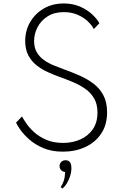

<svg xmlns="http://www.w3.org/2000/svg" viewBox="-20 -860 724 1109"><path d="M343.5 16Q414.5 16 472.2 -10.5Q530 -37 564.2 -87.8Q598.5 -138.5 598.5 -211.5Q598.5 -269 577.5 -309Q556.5 -349 520.8 -376.2Q485 -403.5 441 -423Q397 -442.5 351 -459Q322 -469.5 291.2 -482Q260.5 -494.5 234.8 -512.5Q209 -530.5 193 -557.2Q177 -584 177 -623Q177 -664.5 196.8 -702.8Q216.5 -741 255 -765.5Q293.5 -790 348.5 -790Q391.5 -790 426.2 -775.5Q461 -761 485.5 -738.5Q510 -716 522 -692L554 -726Q539 -753 510 -779.2Q481 -805.5 440 -822.8Q399 -840 348.5 -840Q283 -840 232.8 -810.8Q182.5 -781.5 154 -732.2Q125.5 -683 125.5 -623.5Q125.5 -574 144.2 -539.2Q163 -504.5 192.8 -481.5Q222.5 -458.5 256 -443.5Q289.5 -428.5 318.5 -418Q361.5 -402.5 401.5 -385.8Q441.5 -369 473.5 -346.2Q505.5 -323.5 524.2 -290.5Q543 -257.5 543 -209.5Q543 -152 515.8 -113Q488.5 -74 443.2 -54.2Q398 -34.5 344.5 -34.5Q288 -34.5 246.5 -52.8Q205 -71 176.2 -97.5Q147.5 -124 130.8 -149Q114 -174 107 -187.5L72.5 -151.5Q78.5 -138.5 97.2 -111.2Q116 -84 148.8 -54.8Q181.5 -25.5 229.8 -4.8Q278 16 343.5 16ZM340.5 229Q361.5 212.5 377 177.8Q392.5 143 392.5 111.5Q392.5 65.5 359 65.5Q343.5 65.5 333.8 75.2Q324 85 324 99.5Q324 113 333.2 122.8Q342.5 132.5 356 133.5Q355.5 161 348.8 182.8Q342 204.5 330.5 220.5Z"/></svg>

Font: Spartan Light
Style: Regular
Weight: 300
Designer: Matt Bailey, Mirko Velimirovic
Foundry: Matt Bailey
Version: Version 1.003; ttfautohint (v1.8.3)